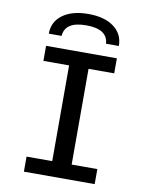

<svg xmlns="http://www.w3.org/2000/svg" viewBox="-96 -962 792 1031"><g transform="rotate(10 300.0 -447.0)"><path d="M107 0V-82H247V-604H107V-686H493V-604H353V-82H493V0ZM110 -753Q110 -818 161.5 -856Q213 -894 302 -894Q390 -894 441 -856Q492 -818 492 -753H422Q417 -832 301 -832Q185 -832 180 -753Z"/></g></svg>

Font: Chivo Mono
Style: Regular
Weight: 400
Monospace: yes
Designer: Hector Gatti
Foundry: Omnibus-Type
Version: Version 1.008; ttfautohint (v1.8.4.7-5d5b)